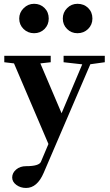

<svg xmlns="http://www.w3.org/2000/svg" viewBox="-20 -728 563 985"><path d="M154.8 -557.6Q123 -557.6 100.8 -579.3Q78.6 -601.1 78.6 -632.8Q78.6 -663.6 101.3 -686Q124 -708.5 154.8 -708.5Q187 -708.5 208.5 -687Q230 -665.5 230 -632.8Q230 -601.1 208.5 -579.3Q187 -557.6 154.8 -557.6ZM377.4 -557.6Q345.7 -557.6 324 -579.3Q302.2 -601.1 302.2 -632.8Q302.2 -664.1 324.2 -686.3Q346.2 -708.5 377.4 -708.5Q410.6 -708.5 432.4 -687Q454.1 -665.5 454.1 -632.8Q454.1 -601.1 431.9 -579.3Q409.7 -557.6 377.4 -557.6ZM113.8 236.3Q85 236.3 63.7 220.5Q42.5 204.6 42.5 182.6Q42.5 159.2 62.7 141.8Q83 124.5 113.8 124.5Q180.2 124.5 189.9 102.1L228.5 10.7L51.8 -402.8L2 -408.7V-441.9H240.2V-408.7L187 -402.8L295.9 -147L401.9 -397.9L306.2 -408.7V-441.9H517.6V-408.7L443.4 -398.4L204.1 158.7Q170.9 236.3 113.8 236.3Z"/></svg>

Font: Elstob 10pt
Style: Bold
Weight: 700
Designer: Peter S. Baker
Version: Version 1.015